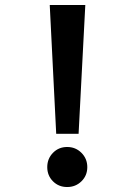

<svg xmlns="http://www.w3.org/2000/svg" viewBox="-20 -747 540 772"><path d="M180 -727H323L296 -209H206ZM170 -75Q170 -41 193 -18Q216 5 250 5Q284 5 307.5 -18Q331 -41 331 -75Q331 -109 307.5 -132.5Q284 -156 250 -156Q216 -156 193 -132.5Q170 -109 170 -75Z"/></svg>

Font: D2Coding
Style: Bold
Weight: 700
Monospace: yes
Designer: Yong-Rak Park; Jeong-Hwan Yoon; Sang-Min Lee;
Foundry: NHN Corporation
Version: Version 1.3.2; Build 20180524